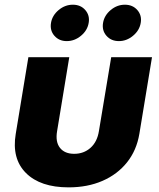

<svg xmlns="http://www.w3.org/2000/svg" viewBox="-20 -789 676 816"><path d="M271.5 7.3Q151.4 7.3 90.3 -53.7Q29.3 -114.7 46.9 -220.2L100.6 -545.9H274.4L222.7 -231.9Q214.8 -186 234.9 -160.6Q254.9 -135.3 295.4 -135.3Q335.9 -135.3 364.5 -160.6Q393.1 -186 400.4 -231.9L452.6 -545.9H626L572.3 -220.2Q560.5 -149.9 519.8 -98.9Q479 -47.9 415.5 -20.3Q352.1 7.3 271.5 7.3ZM263.7 -614.3Q231 -614.3 211.2 -637Q191.4 -659.7 196.8 -691.9Q202.1 -723.6 229.2 -746.3Q256.3 -769 289.6 -769Q322.8 -769 342.5 -746.3Q362.3 -723.6 356.9 -691.9Q351.6 -659.7 324.2 -637Q296.9 -614.3 263.7 -614.3ZM485.4 -614.3Q452.1 -614.3 432.4 -637Q412.6 -659.7 418 -691.9Q423.3 -723.6 450.4 -746.3Q477.5 -769 510.7 -769Q543.9 -769 563.7 -746.3Q583.5 -723.6 578.1 -691.9Q572.8 -659.7 545.4 -637Q518.1 -614.3 485.4 -614.3Z"/></svg>

Font: Inter Extra Bold
Style: Italic
Weight: 800
Italic angle: -9.39999°
Designer: Rasmus Andersson
Foundry: rsms
Version: Version 4.000;git-3c8e0fc